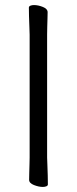

<svg xmlns="http://www.w3.org/2000/svg" viewBox="-20 -727 303 758"><path d="M97 -590Q97 -600 96 -621Q95 -642 94.5 -664Q94 -686 94 -697Q94 -702 100 -704.5Q106 -707 114 -707Q131 -707 149.5 -699.5Q168 -692 168 -679Q168 -671 167.5 -654.5Q167 -638 166.5 -620Q166 -602 166 -590V-105Q166 -99 167 -78Q168 -57 168.5 -34Q169 -11 169 1Q169 6 163 8.5Q157 11 149 11Q133 11 114 3.5Q95 -4 95 -17Q95 -25 95.5 -43.5Q96 -62 96.5 -80Q97 -98 97 -105Z"/></svg>

Font: QiushuiShotai
Style: Regular
Weight: 600
Designer: Fontworks Inc.
Foundry: Fontworks Inc.
Version: Version 1.250